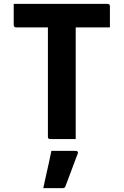

<svg xmlns="http://www.w3.org/2000/svg" viewBox="-20 -720 640 994"><path d="M51 -700H537Q542 -700 545.5 -697Q549 -694 549 -689Q549 -658 549 -633.5Q549 -609 549 -578H63Q60 -578 57.5 -579.5Q55 -581 53 -583.5Q51 -586 51 -589Q51 -620 51 -645Q51 -670 51 -700ZM372 0Q339 0 306 0Q273 0 239 0Q234 0 231 -3Q228 -6 228 -11Q228 -92 228 -168Q228 -244 228 -320.5Q228 -397 228 -474.5Q228 -552 228 -631H383L372 -604Q372 -584 372 -561.5Q372 -539 372 -518Q372 -497 372 -478Q372 -414 372 -353.5Q372 -293 372 -230.5Q372 -168 372 -99Q372 -71 372 -46Q372 -21 372 0ZM246 61Q280 61 309 61Q338 61 372 61Q378 61 381.5 64.5Q385 68 383 74Q372 103 361.5 130.5Q351 158 341 185.5Q331 213 319 244Q318 248 314.5 251Q311 254 304 254Q284 254 260 254Q236 254 204 254Q211 221 218.5 188Q226 155 233 123Q240 91 246 61Z"/></svg>

Font: Recursive
Style: Bold
Weight: 700
Version: Version 1.085